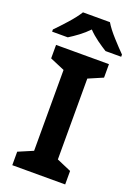

<svg xmlns="http://www.w3.org/2000/svg" viewBox="-186 -1004 757 1071"><g transform="rotate(20 192.0 -468.0)"><path d="M347 0H33V-80L120 -117V-597L33 -634V-714H347V-634L261 -597V-117L347 -80ZM272 -936H112Q91 -902 53 -859.5Q15 -817 -13 -789V-776H80Q106 -792 135.5 -814Q165 -836 191 -863Q217 -836 247.5 -814Q278 -792 304 -776H397V-789Q370 -816 331 -859Q292 -902 272 -936Z"/></g></svg>

Font: Noto Sans UI
Style: Bold
Weight: 700
Designer: Monotype Design Team
Foundry: Monotype Imaging Inc.
Version: Version 1.901